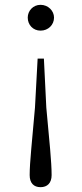

<svg xmlns="http://www.w3.org/2000/svg" viewBox="-20 -546 338 796"><path d="M148 -526C117 -526 95 -501 95 -473C95 -443 117 -419 148 -419C180 -419 204 -443 204 -473C204 -501 180 -526 148 -526ZM148 230C176 230 194 213 194 180C194 126 185 41 172 -100L162 -303H136L125 -100C113 41 103 126 103 180C103 213 120 230 148 230Z"/></svg>

Font: Source Han Serif CN Light
Style: Regular
Weight: 300
Designer: Ryoko NISHIZUKA 西塚涼子 (kana & ideographs); Frank Grießhammer (Latin, Greek & Cyrillic); Wenlong ZHANG 张文龙 (bopomofo); San
Foundry: Adobe
Version: Version 2.003;hotconv 1.1.1;makeotfexe 2.6.0